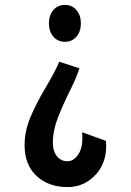

<svg xmlns="http://www.w3.org/2000/svg" viewBox="-20 -612 532 781"><path d="M303 -334Q292 -298 263.5 -241Q235 -184 215 -132Q195 -80 195 -32Q195 4 212 24Q229 44 255 44Q280 44 299.5 14.5Q319 -15 314 -74L411 -39Q418 44 371 96.5Q324 149 255 149Q177 149 128.5 103.5Q80 58 80 -21Q80 -78 103.5 -134.5Q127 -191 166 -256.5Q205 -322 221 -361ZM197 -571Q215 -592 244 -592Q273 -592 291 -571Q309 -550 309 -517Q309 -484 291 -463Q273 -442 244 -442Q215 -442 197 -463Q179 -484 179 -517Q179 -550 197 -571Z"/></svg>

Font: Gully ECD Medium
Style: Regular
Weight: 500
Width: 2
Designer: jaikishan Patel
Foundry: MagicType
Version: Version 1.000;Glyphs 3.2 (3242)